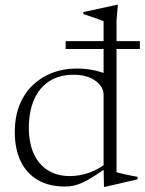

<svg xmlns="http://www.w3.org/2000/svg" viewBox="-20 -740 582 772"><path d="M396.5 -358.5Q396.5 -392 362.8 -415.8Q329 -439.5 276 -439.5Q218.5 -439.5 178.2 -413.5Q138 -387.5 117 -339.5Q96 -291.5 96 -226.5Q96 -165.5 115.8 -122Q135.5 -78.5 172.5 -55.2Q209.5 -32 261 -32Q301 -32 341.2 -46.5Q381.5 -61 424 -96.5L426 -78Q387 -50 359.5 -32.5Q332 -15 311.8 -5.8Q291.5 3.5 275 6.8Q258.5 10 241 10Q177 10 132 -16.2Q87 -42.5 63.2 -91.5Q39.5 -140.5 39.5 -209Q39.5 -270 58.5 -317.5Q77.5 -365 111.8 -397.8Q146 -430.5 191 -447.5Q236 -464.5 288 -464.5Q313 -464.5 336.5 -461.2Q360 -458 383.5 -451Q407 -444 431.5 -431.5L396.5 -407.5V-654.5Q390.5 -657.5 376.5 -662.5Q362.5 -667.5 346 -673.2Q329.5 -679 315 -683.5V-691.5L449 -720.5H454L448.5 -659.5V-48Q453 -46 463.5 -43.5Q474 -41 487.2 -38Q500.5 -35 512.8 -32.8Q525 -30.5 533 -29V-19L404 11H398L396.5 -64.5ZM244 -543V-574.5H542.5V-543Z"/></svg>

Font: Newsreader 36pt Light
Style: Regular
Weight: 300
Designer: Hugues Gentile
Foundry: Production Type
Version: Version 1.003